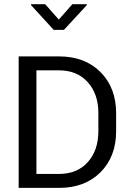

<svg xmlns="http://www.w3.org/2000/svg" viewBox="-20 -914 630 934"><path d="M267.1 -571.8H157.2V-67.9H267.1Q355.5 -67.9 407 -125.2Q458.5 -182.6 458.5 -275.9V-364.3Q458.5 -457 406.7 -514.4Q355 -571.8 267.1 -571.8ZM267.1 0H70.8V-639.6H267.1Q393.1 -639.6 469 -563.2Q544.9 -486.8 544.9 -363.3V-275.9Q544.9 -152.3 469 -76.2Q393.1 0 267.1 0ZM402.3 -893.6V-889.2L291 -768.6H241.2L130.9 -889.2V-893.6H199.7L266.1 -818.8L332 -893.6Z"/></svg>

Font: Yantramanav
Style: Regular
Weight: 400
Version: Version 1.001;PS 1.0;hotconv 1.0.72;makeotf.lib2.5.5900; ttf